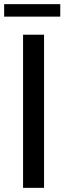

<svg xmlns="http://www.w3.org/2000/svg" viewBox="-38 -904 310 924"><path d="M73 0V-737H174V0ZM-18 -824V-884H252V-824Z"/></svg>

Font: Exo Thin Medium
Style: Regular
Weight: 500
Version: Version 2.000